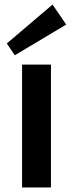

<svg xmlns="http://www.w3.org/2000/svg" viewBox="-20 -824 321 844"><path d="M204 -540V0H77V-540ZM271 -716 45 -581 10 -633 211 -804Z"/></svg>

Font: Pathway Extreme 8pt Thin 12pt SemiBold
Style: Regular
Weight: 600
Version: Version 1.001;gftools[0.9.26]